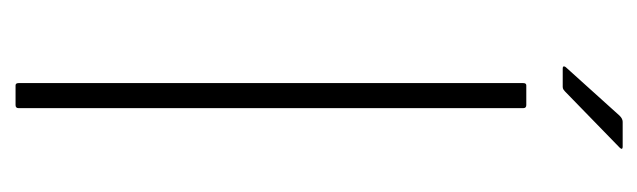

<svg xmlns="http://www.w3.org/2000/svg" viewBox="-314 -526 840 253"><g transform="rotate(90 106.5 -400.0)"><path d="M123 -4Q123 0 119 0H93Q90 0 90 -4V-669Q90 -673 93 -673H119Q123 -673 123 -669ZM95 -721H71Q68 -721 68 -722.5Q68 -724 69 -725L133 -796Q135 -798 137 -799Q139 -800 141 -800H174Q176 -800 176.5 -799Q177 -798 175 -796L101 -724Q100 -723 98.5 -722Q97 -721 95 -721Z"/></g></svg>

Font: Glory Thin
Style: Regular
Weight: 100
Designer: Robert Leuschke
Foundry: Robert Leuschke
Version: Version 1.011